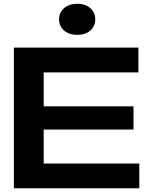

<svg xmlns="http://www.w3.org/2000/svg" viewBox="-20 -1004 815 1024"><path d="M213 -313H692V-437H213V-618H718V-750H54V0H723V-132H213ZM392 -818C449 -818 488 -851 488 -901C488 -950 449 -984 392 -984C335 -984 295 -950 295 -901C295 -851 335 -818 392 -818Z"/></svg>

Font: Bounded Med
Style: Regular
Weight: 500
Designer: Vlad Churkin
Version: Version 3.0